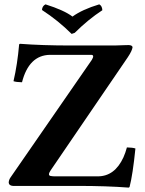

<svg xmlns="http://www.w3.org/2000/svg" viewBox="-20 -854 664 882"><path d="M172.9 -808.1Q173.8 -826.2 189 -834Q274.4 -807.1 313 -777.8Q357.9 -810.5 436 -834Q449.2 -827.1 450.2 -807.1Q385.7 -765.1 323.2 -703.1L309.1 -698.2Q247.1 -759.8 172.9 -808.1ZM429.2 -43.9Q506.8 -43.9 546.9 -130.9Q556.6 -152.8 563 -176.8Q589.4 -176.3 602.1 -171.9Q589.8 -50.8 575.2 4.9Q573.7 6.8 570.8 7.8Q469.2 0 337.9 0H39.1Q21 -1.5 20 -15.1Q20.5 -27.3 27.8 -38.1L401.9 -579.1Q415 -601.1 399.9 -602.1H209Q112.8 -600.1 81.1 -476.1Q54.7 -476.6 42 -481Q60.1 -559.1 67.9 -649.9Q69.3 -651.9 71.8 -652.8Q173.3 -645 305.2 -645H505.9Q522.9 -645 551.3 -646.5Q566.9 -647 571.8 -647Q587.9 -646 588.9 -637.2Q587.4 -621.6 566.9 -590.8L212.9 -71.8Q197.8 -49.3 211.4 -45.9Q218.3 -44.4 229 -43.9Z"/></svg>

Font: Linux Libertine O
Style: Bold
Weight: 700
Designer: Philipp H. Poll
Foundry: Philipp H. Poll
Version: Version 5.0.0